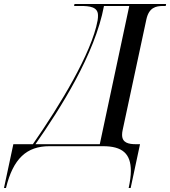

<svg xmlns="http://www.w3.org/2000/svg" viewBox="-111 -734 854 964"><path d="M-91 210H-81C-45 62 23 0 137 0H406C504 0 546 38 546 124C546 149 542 177 535 210H545L592 -10H572C534 -10 502 -17 502 -57C502 -65 503 -73 505 -82L624 -637C637 -696 671 -704 708 -704H721L723 -714H263L261 -704H294C338 -704 381 -700 381 -657C381 -649 381 -643 379 -631C349 -467 190 -206 54 -10H-44ZM67 -10C192 -189 366 -462 411 -704H538L390 -10Z"/></svg>

Font: Noto Serif Display
Style: Italic
Weight: 400
Italic angle: -12°
Designer: Monotype Design Team
Foundry: Monotype Imaging Inc.
Version: Version 2.009